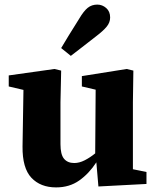

<svg xmlns="http://www.w3.org/2000/svg" viewBox="-20 -800 678 835"><path d="M408 11 399 -94Q367 -45 324.5 -15Q282 15 224 15Q156 15 116.5 -27Q77 -69 78 -163L82 -409L18 -424V-472L217 -500L246 -493L243 -355V-173Q243 -128 258.5 -109.5Q274 -91 303 -91Q325 -91 348.5 -103Q372 -115 394 -133L396 -410L336 -424V-469L531 -500L560 -493L558 -355V-64L617 -52V0ZM246 -591Q261 -617 278.5 -645Q296 -673 324 -718Q344 -752 361.5 -766Q379 -780 403 -780Q425 -780 442 -765Q459 -750 459 -724Q459 -702 443.5 -683.5Q428 -665 399 -643Q361 -614 336 -594Q311 -574 288 -557Z"/></svg>

Font: Source Serif 4 SmText
Style: Bold
Weight: 700
Designer: Frank Grießhammer
Foundry: Adobe
Version: Version 4.005;hotconv 1.1.0;makeotfexe 2.6.0